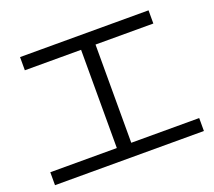

<svg xmlns="http://www.w3.org/2000/svg" viewBox="-117 -866 1114 1001"><g transform="rotate(-20 440.0 -366.0)"><path d="M84 -710.9H796.9V-637.7H476.1V-92.8H853V-21H26.9V-92.8H396V-637.7H84Z"/></g></svg>

Font: BIZ UDPGothic
Style: Regular
Weight: 400
Designer: TypeBank Co., Ltd.
Foundry: Morisawa Inc.
Version: Version 1.051